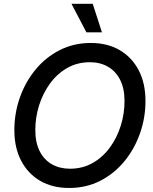

<svg xmlns="http://www.w3.org/2000/svg" viewBox="-20 -961 793 993"><path d="M337.4 11.2Q251.5 11.2 188 -25.6Q124.5 -62.5 89.4 -129.9Q54.2 -197.3 54.2 -288.1Q54.2 -375 82.5 -455.8Q110.8 -536.6 163.1 -600.3Q215.3 -664.1 288.1 -701.4Q360.8 -738.8 449.7 -738.8Q535.2 -738.8 598.6 -701.9Q662.1 -665 697.3 -597.7Q732.4 -530.3 732.4 -439Q732.4 -351.6 703.9 -270.8Q675.3 -189.9 622.8 -126.2Q570.3 -62.5 497.8 -25.6Q425.3 11.2 337.4 11.2ZM341.8 -88.4Q407.2 -88.4 459.5 -118.2Q511.7 -147.9 548.6 -198.5Q585.4 -249 604.7 -311.3Q624 -373.5 624 -438.5Q624 -503.9 601.1 -548.6Q578.1 -593.3 537.8 -616.2Q497.6 -639.2 445.3 -639.2Q379.4 -639.2 327.1 -609.1Q274.9 -579.1 238.3 -528.6Q201.7 -478 182.1 -415.8Q162.6 -353.5 162.6 -288.6Q162.6 -223.6 185.3 -179Q208 -134.3 248.5 -111.3Q289.1 -88.4 341.8 -88.4ZM426.8 -793.9 349.6 -941.4H459.5L507.3 -793.9Z"/></svg>

Font: Inter 28pt Medium
Style: Italic
Weight: 500
Italic angle: -9.3988°
Designer: Rasmus Andersson
Foundry: rsms
Version: Version 4.001;git-66647c0bb